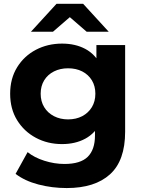

<svg xmlns="http://www.w3.org/2000/svg" viewBox="-20 -771 740 993"><path d="M325 201.6Q248.8 201.6 178.4 183.1Q108 164.6 60.6 128.2L122.8 15.8Q157.2 43.8 209.4 60.4Q261.6 77 313.4 77Q396.1 77 433.7 40Q471.2 2.9 471.2 -70.2V-150.5L481.2 -286.2L478.6 -422.4V-537.9H627.2V-89.7Q627.2 59.7 548.9 130.6Q470.5 201.6 325 201.6ZM300.9 -25.8Q226.5 -25.8 165.6 -58.3Q104.7 -90.8 68.6 -149.2Q32.5 -207.6 32.5 -286.2Q32.5 -364.7 68.6 -423.1Q104.7 -481.5 165.6 -513.5Q226.5 -545.5 300.9 -545.5Q369.5 -545.5 421 -518.1Q472.5 -490.7 501.8 -433.1Q531 -375.6 531 -286.2Q531 -196.8 501.8 -139.2Q472.5 -81.6 421 -53.7Q369.5 -25.8 300.9 -25.8ZM331.9 -153.5Q373.4 -153.5 405.3 -170.2Q437.1 -187 455.2 -216.9Q473.2 -246.9 473.2 -286.2Q473.2 -325.8 455.2 -355.6Q437.1 -385.3 405.3 -401.6Q373.4 -417.8 331.9 -417.8Q291.5 -417.8 259.1 -401.6Q226.7 -385.3 208.5 -355.6Q190.3 -325.8 190.3 -286.2Q190.3 -246.9 208.5 -216.9Q226.7 -187 259.1 -170.2Q291.5 -153.5 331.9 -153.5ZM140.1 -607 272.3 -751.3H410L542.2 -607H428.1L289.8 -726.7H392.5L254.1 -607Z"/></svg>

Font: Montserrat Alternates Thin
Style: Regular
Weight: 100
Designer: Julieta Ulanovsky
Foundry: Julieta Ulanovsky
Version: Version 9.000